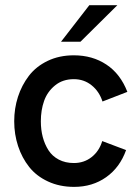

<svg xmlns="http://www.w3.org/2000/svg" viewBox="-20 -710 532 739"><path d="M214.8 -549.3 323.7 -689.9H431.6L289.6 -549.3ZM265.1 9.3Q209.5 9.3 164.8 -11.5Q120.1 -32.2 92.3 -67.4Q64.5 -102.5 49.6 -147.7Q34.7 -192.9 34.7 -243.2Q34.7 -292.5 49.1 -337.2Q63.5 -381.8 91.1 -418Q118.7 -454.1 163.3 -475.6Q208 -497.1 264.2 -497.1Q335.9 -497.1 389.6 -461.4Q443.4 -425.8 470.2 -356.4L374.5 -319.3Q361.8 -358.4 332.5 -381.8Q303.2 -405.3 264.2 -405.3Q221.2 -405.3 191.7 -381.1Q162.1 -356.9 149.7 -321.5Q137.2 -286.1 137.2 -243.2Q137.2 -210.9 144.5 -182.9Q151.9 -154.8 166.5 -131.8Q181.2 -108.9 206.3 -95.7Q231.4 -82.5 264.2 -82.5Q303.7 -82.5 332.8 -105.5Q361.8 -128.4 373.5 -167L465.3 -132.3Q441.4 -65.4 388.7 -28.1Q335.9 9.3 265.1 9.3Z"/></svg>

Font: HK Grotesk SemiBold Legacy
Style: Regular
Weight: 600
Designer: Alfredo Marco Pradil
Foundry: Hanken Design Co.
Version: Version 2.022;PS 002.022;hotconv 1.0.88;makeotf.lib2.5.64775